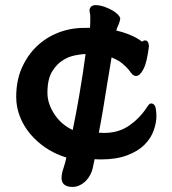

<svg xmlns="http://www.w3.org/2000/svg" viewBox="-20 -652 678 757"><path d="M335 -542.5Q335.9 -556.6 335.9 -565.9V-585.9Q335.9 -593.8 335 -597.2Q333 -603.5 333 -613.3V-614.3Q337.4 -631.8 357.4 -631.8Q374.5 -631.8 396.5 -623.5Q428.2 -611.3 444.3 -595.2Q452.1 -587.4 454.1 -579.6V-578.6Q451.7 -563 444.8 -549.3Q440.9 -541 438.5 -531.7Q461.4 -526.4 482.2 -518.6Q502.9 -510.7 516.1 -503.4Q529.3 -496.1 540 -487.8Q545.4 -491.2 547.4 -491.9Q549.3 -492.7 551.3 -492.7Q557.6 -492.7 560.5 -489.7Q563.5 -486.8 564.9 -482.4L567.4 -471.2Q559.6 -406.7 546.4 -381.3Q537.1 -362.8 527.8 -356.4Q522.5 -352.5 516.6 -352.5Q505.9 -352.5 498 -363.3Q485.8 -379.9 477.5 -387.9Q469.2 -396 461.4 -402.3Q453.6 -408.7 447.8 -412.1Q436 -418.9 419.9 -425.8Q409.7 -363.8 402.8 -322.3Q396.5 -280.8 386.5 -221.9Q376.5 -163.1 369.6 -128.9Q384.3 -127.9 390.6 -127.9Q446.8 -127.9 488.3 -156.2Q530.3 -185.1 557.6 -226.6Q564 -237.3 569.3 -241.7Q572.3 -244.1 575.7 -244.1Q582.5 -244.1 587.4 -239.3Q592.3 -234.4 593.8 -226.1Q596.7 -210.4 596.7 -194.3Q596.7 -167.5 585.9 -137.7Q575.2 -106.9 549.6 -81.3Q523.9 -55.7 481.4 -39.6Q439 -23.4 376 -23.4Q366.7 -23.4 361.6 -23.9Q356.4 -24.4 353 -24.4L345.7 10.3Q343.3 22.9 336.4 36.1Q321.8 64.5 295.9 77.6Q282.2 85 265.6 85Q242.7 85 231.4 74.2Q222.7 64.9 222.7 49.8Q222.7 31.7 231 8.8Q237.3 -9.8 241.7 -30.8Q168 -53.7 115.7 -106Q78.1 -143.6 59.1 -190.9Q43.9 -229 43.9 -269.5Q43.9 -332.5 64.9 -381.8Q87.4 -433.1 124 -468.5Q160.6 -503.9 209 -522.9Q257.3 -542 311.5 -542Q320.8 -542 325.7 -542.2Q330.6 -542.5 332.3 -542.5Q334 -542.5 335 -542.5ZM167 -286.1Q167 -244.6 193.4 -203.6Q206.1 -183.1 226.6 -165Q244.1 -150.4 266.6 -139.2L279.8 -205.6Q290.5 -260.3 306.2 -360.4Q312 -397.5 317.4 -439Q303.2 -438.5 290.3 -436.3Q277.3 -434.1 272 -432.9Q266.6 -431.6 261.2 -429.9Q255.9 -428.2 250.5 -426.3Q240.2 -421.9 229 -415Q204.1 -400.4 185.5 -370.1Q167 -339.8 167 -286.1Z"/></svg>

Font: Bakudai
Style: Bold
Weight: 700
Version: Version 1.48